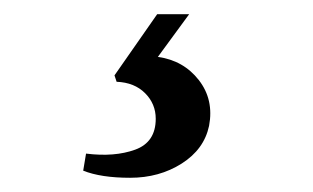

<svg xmlns="http://www.w3.org/2000/svg" viewBox="-20 -20 440 270"><path d="M97 220 101 196Q141 201 170 190.5Q199 180 199 147Q199 126 184 111Q169 96 144 95L141 86L201 0H246L202 60Q238 65 259.5 92.5Q281 120 274 157Q267 190 235.5 210Q204 230 163 230Q122 230 97 220Z"/></svg>

Font: Heuristica
Style: Italic
Weight: 400
Italic angle: -13°
Version: Version 1.0.2